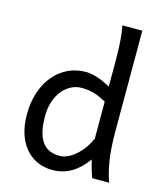

<svg xmlns="http://www.w3.org/2000/svg" viewBox="-117 -867 815 965"><g transform="rotate(15 290.5 -384.5)"><path d="M502.9 -258.8Q502.9 -166.5 513.4 -103.8Q523.9 -41 539.6 0H451.7Q446.3 -12.7 438.7 -37.8Q431.2 -63 424.8 -90.3Q389.6 -40.5 345.2 -14.2Q300.8 12.2 246.6 12.2Q201.7 12.2 165.8 -4.6Q129.9 -21.5 104.2 -52.5Q78.6 -83.5 64.9 -127.2Q51.3 -170.9 51.3 -224.6Q51.3 -289.6 69.1 -341.8Q86.9 -394 118.2 -430.9Q149.4 -467.8 191.7 -487.8Q233.9 -507.8 283.2 -507.8Q298.8 -507.8 315.7 -504.4Q332.5 -501 349.4 -495.1Q366.2 -489.3 382.3 -481.7Q398.4 -474.1 412.6 -466.3V-603Q412.6 -720.7 398.9 -781.2Q406.2 -781.2 420.9 -781.2Q435.5 -781.2 451.7 -781.2Q467.8 -781.2 482.2 -781.2Q496.6 -781.2 502.9 -781.2ZM283.2 -424.8Q255.4 -424.8 230 -412.1Q204.6 -399.4 184.8 -375.5Q165 -351.6 153.3 -317.1Q141.6 -282.7 141.6 -239.3Q141.6 -153.8 170.7 -109.9Q199.7 -65.9 263.7 -65.9Q286.1 -65.9 308.3 -77.1Q330.6 -88.4 350.3 -106.4Q370.1 -124.5 386.2 -147.7Q402.3 -170.9 412.6 -195.3V-388.2Q394.5 -397.9 378.9 -404.8Q363.3 -411.6 348.1 -416Q333 -420.4 317.4 -422.6Q301.8 -424.8 283.2 -424.8Z"/></g></svg>

Font: Andika DR AuSIL
Style: Regular
Weight: 400
Designer: Annie Olsen & Victor Gaultney
Foundry: SIL International
Version: Version 0.003